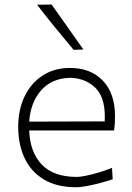

<svg xmlns="http://www.w3.org/2000/svg" viewBox="-20 -798 568 828"><path d="M309.5 9.5Q224.5 9.5 168.8 -24.2Q113 -58 85.8 -116.8Q58.5 -175.5 58.5 -251Q58.5 -325 86 -382.2Q113.5 -439.5 163.8 -472.2Q214 -505 281.5 -505Q371 -505 423.5 -450.2Q476 -395.5 476 -296.5Q476 -261 472 -235.5H106Q109 -143 159.5 -89Q210 -35 312 -35Q324 -35 349.5 -40Q375 -45 405.2 -54Q435.5 -63 463 -74L466 -25Q443 -17 413 -9Q383 -1 355 4.2Q327 9.5 309.5 9.5ZM282.5 -462.5Q203 -460.5 157.2 -408.2Q111.5 -356 106 -273.5L431.5 -274.5Q431.5 -280 431.8 -285.2Q432 -290.5 432 -295.5Q432 -380 390.5 -420.2Q349 -460.5 282.5 -462.5ZM297.5 -583Q257 -631.5 216.8 -680.5Q176.5 -729.5 140 -777.5L202.5 -778.5Q236.5 -731 270.8 -682Q305 -633 339.5 -584.5Z"/></svg>

Font: Commissioner Loud ExtraLight
Style: Regular
Weight: 200
Designer: Kostas Bartsokas
Foundry: Kostas Bartsokas
Version: Version 1.000; ttfautohint (v1.8.3)